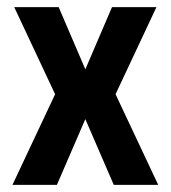

<svg xmlns="http://www.w3.org/2000/svg" viewBox="-20 -520 480 540"><path d="M15 0 135 -255 20 -500H145L220 -325L295 -500H420L305 -255L425 0H300L220 -185L140 0Z"/></svg>

Font: Cuprum
Style: Regular
Weight: 400
Designer: Jovanny Lemonad
Foundry: Jovanny Lemonad
Version: Version 3.000